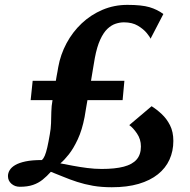

<svg xmlns="http://www.w3.org/2000/svg" viewBox="-20 -778 798 808"><path d="M450.5 10Q407 10 371.2 3.8Q335.5 -2.5 304.8 -12.5Q274 -22.5 247 -33.8Q220 -45 194 -55Q177.5 -36.5 159.5 -22Q141.5 -7.5 118.8 0.2Q96 8 63.5 8Q42.5 8 28 -4.8Q13.5 -17.5 13.5 -37Q13.5 -50 20.8 -62Q28 -74 44.2 -83.5Q60.5 -93 87.8 -98.8Q115 -104.5 156 -104.5Q163 -110 168.5 -123Q174 -136 179 -157.8Q184 -179.5 189.5 -212Q194 -235.5 194.8 -259.2Q195.5 -283 196 -307.5Q196.5 -332 201 -356.5H109L117.5 -438H215Q216.5 -447.5 218.2 -457Q220 -466.5 221.8 -476.2Q223.5 -486 225 -495Q234.5 -548.5 260 -596Q285.5 -643.5 324 -679.8Q362.5 -716 411.5 -736.8Q460.5 -757.5 516 -757.5Q576 -757.5 609 -747.8Q642 -738 667.5 -719L613.5 -615Q611 -622.5 597.5 -639Q584 -655.5 560.2 -669.8Q536.5 -684 501.5 -684Q484.5 -684 466.8 -678.2Q449 -672.5 432.2 -656.8Q415.5 -641 401.8 -611.2Q388 -581.5 379 -533.5Q375 -510.5 371 -486.2Q367 -462 363 -438H503.5L496 -356.5H348Q345 -338.5 341.8 -320.5Q338.5 -302.5 336 -285.5Q325.5 -231 307.5 -192.2Q289.5 -153.5 269.8 -128.5Q250 -103.5 234 -90.5Q257.5 -86 286.8 -80.5Q316 -75 347.2 -71Q378.5 -67 408 -67Q464 -67 500.5 -76.5Q537 -86 555 -106.8Q573 -127.5 573 -161.5Q573 -192 556.5 -216.2Q540 -240.5 524 -251.5L618 -331Q639 -318 660.2 -298.2Q681.5 -278.5 695.5 -250.8Q709.5 -223 709.5 -185Q709.5 -142 693.2 -106.2Q677 -70.5 644.5 -44.5Q612 -18.5 563.5 -4.2Q515 10 450.5 10Z"/></svg>

Font: Merriweather 20pt ExtraBold
Style: Italic
Weight: 800
Italic angle: -7.8°
Version: Version 2.101